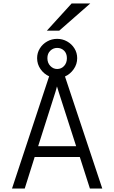

<svg xmlns="http://www.w3.org/2000/svg" viewBox="-20 -1082 656 1102"><path d="M49 0 262 -644Q232 -657.5 212.5 -685.5Q193 -713.5 193 -748Q193 -779 208.8 -804.2Q224.5 -829.5 250.8 -844.2Q277 -859 308 -859Q339 -859 365.2 -844.2Q391.5 -829.5 407.2 -804.2Q423 -779 423 -748Q423 -713.5 403 -685Q383 -656.5 353 -643L567 0H496L438 -181H179L122 0ZM199 -243H417L327 -522.5Q323.5 -534 316.5 -555.2Q309.5 -576.5 307 -586Q305 -576.5 298.5 -555.2Q292 -534 288 -522.5ZM308 -686Q332 -686 348 -703.5Q364 -721 364 -748Q364 -775 348 -791Q332 -807 308 -807Q285.5 -807 268.8 -791Q252 -775 252 -748Q252 -721 268.8 -703.5Q285.5 -686 308 -686ZM249 -906 391 -1062H498L320 -906Z"/></svg>

Font: Overpass Mono Light Light
Style: Regular
Weight: 300
Monospace: yes
Version: Version 4.000